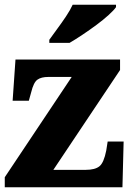

<svg xmlns="http://www.w3.org/2000/svg" viewBox="-20 -786 549 806"><path d="M0 0V-42L281 -463H183Q153 -463 137 -451.5Q121 -440 111 -399L101 -363H33L45 -536H484V-492L204 -73H340Q379 -73 397.5 -88Q416 -103 426 -154L432 -192H499L494 0ZM187 -619Q201 -639 220 -664.5Q239 -690 257 -717Q275 -744 285 -766H467V-756Q458 -743 436 -723Q414 -703 385 -681.5Q356 -660 326 -640Q296 -620 272 -606H187Z"/></svg>

Font: Noto Serif Armenian SemiCondensed Black
Style: Regular
Weight: 900
Width: 4
Designer: Monotype Design Team
Foundry: Monotype Imaging Inc.
Version: Version 2.008; ttfautohint (v1.8.4.7-5d5b)